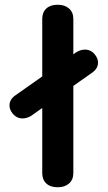

<svg xmlns="http://www.w3.org/2000/svg" viewBox="-20 -779 453 809"><path d="M393 -515Q393 -491 370 -474L289 -417V-50Q289 -22 271 -6Q253 10 223 10Q192 10 175 -6Q158 -22 158 -50V-324L110 -290Q92 -280 75 -280Q50 -280 33 -301Q20 -317 20 -335Q20 -359 43 -376L158 -457V-699Q158 -727 175 -743Q192 -759 223 -759Q253 -759 271 -743Q289 -727 289 -699V-550L303 -560Q321 -570 338 -570Q363 -570 380 -549Q393 -533 393 -515Z"/></svg>

Font: Kodchasan
Style: Bold
Weight: 700
Designer: Katatrad Aksorn Co.,Ltd.
Foundry: Cadson Demak Co.,Ltd.
Version: Version 1.000; ttfautohint (v1.6)